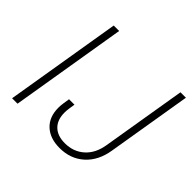

<svg xmlns="http://www.w3.org/2000/svg" viewBox="-174 -926 1133 1133"><g transform="rotate(45 392.5 -359.5)"><path d="M217.8 -727.5 97.2 0H51.8L172.4 -727.5ZM457.5 9.8Q377.4 9.8 330.8 -33.4Q284.2 -76.7 284.2 -154.3Q284.2 -161.1 284.7 -169.7Q285.2 -178.2 287.4 -193.4Q289.6 -208.5 293.5 -233.4H338.9Q335 -209 333 -194.8Q331.1 -180.7 330.6 -172.9Q330.1 -165 330.1 -158.7Q330.1 -98.6 363.8 -65.4Q397.5 -32.2 459.5 -32.2Q530.8 -32.2 579.8 -75.9Q628.9 -119.6 641.6 -198.2L729.5 -727.5H774.9L687 -198.2Q671.4 -101.1 609.9 -45.7Q548.3 9.8 457.5 9.8Z"/></g></svg>

Font: Inter 20pt ExtraLight
Style: Italic
Weight: 250
Italic angle: -9.3988°
Version: Version 4.001;git-66647c0bb